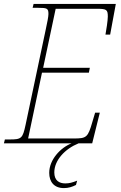

<svg xmlns="http://www.w3.org/2000/svg" viewBox="-36 -734 617 983"><path d="M-16 0H330C274 22 216 83 216 151C216 197 241 229 291 229C314 229 333 223 353 213L359 191C333 201 319 205 298 205C267 205 242 190 242 149C242 86 297 28 366 0H436L475 -157H451L437 -110C414 -30 407 -25 341 -25H108L179 -362H419L424 -387H185L249 -689H457C509 -689 516 -686 516 -649C516 -630 508 -578 504 -557H528L557 -714H136L131 -694H158C206 -694 212 -691 212 -662C212 -649 206 -619 198 -582L95 -95C80 -25 74 -20 13 -20H-11Z"/></svg>

Font: Noto Serif SemiCondensed Thin
Style: Italic
Weight: 100
Width: 4
Italic angle: -12°
Designer: Monotype Design Team
Foundry: Monotype Imaging Inc.
Version: Version 2.013